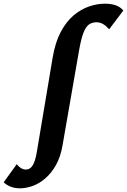

<svg xmlns="http://www.w3.org/2000/svg" viewBox="-168 -734 690 1043"><path d="M-59 289Q-88 289 -110.5 280Q-133 271 -148 256L-77 158Q-66 172 -53.5 179.5Q-41 187 -27 187Q-15 187 -4 179.5Q7 172 16.5 150.5Q26 129 33 86L118 -421Q132 -504 162 -560.5Q192 -617 232 -650.5Q272 -684 316 -699Q360 -714 402 -714Q435 -714 460 -705.5Q485 -697 502 -677L425 -575Q408 -594 391.5 -603.5Q375 -613 356 -613Q333 -613 316 -601.5Q299 -590 286 -557.5Q273 -525 262 -463L172 54Q161 119 135.5 163.5Q110 208 77 236Q44 264 8.5 276.5Q-27 289 -59 289Z"/></svg>

Font: Ysabeau Office ExtraBold
Style: Italic
Weight: 800
Italic angle: -12°
Designer: Christian Thalmann (Catharsis Fonts)
Version: Version 2.001;gftools[0.9.30]; featfreeze: tnum,lnum,ss02